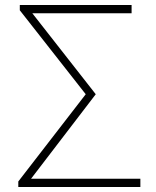

<svg xmlns="http://www.w3.org/2000/svg" viewBox="-20 -746 622 766"><path d="M53 0V-22L322 -370L59 -705V-726H505V-693H109L362 -370L104 -33H540V0Z"/></svg>

Font: Shanggu Sans SC VF
Style: Regular
Weight: 250
Designer: GuiWonder
Version: Version 1.021